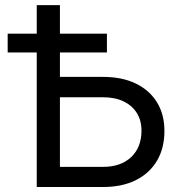

<svg xmlns="http://www.w3.org/2000/svg" viewBox="-20 -748 728 768"><path d="M194.8 -440.4H392.6Q467.8 -440.4 522.7 -414.1Q577.6 -387.7 607.7 -339.1Q637.7 -290.5 637.7 -224.1Q637.7 -155.3 607.9 -105Q578.1 -54.7 523.2 -27.3Q468.3 0 392.6 0H127V-727.5H219.7V-80.6H392.6Q463.4 -80.6 504.6 -119.6Q545.9 -158.7 545.9 -225.1Q545.9 -266.6 527.1 -296.4Q508.3 -326.2 474.1 -342.5Q439.9 -358.9 392.6 -358.9H194.8ZM10.7 -538.1V-613.3H407.7V-538.1Z"/></svg>

Font: Inter Variable
Style: Regular
Weight: 400
Designer: Rasmus Andersson
Foundry: rsms
Version: Version 4.001;git-9221beed3